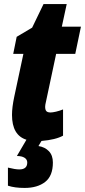

<svg xmlns="http://www.w3.org/2000/svg" viewBox="-20 -684 418 944"><path d="M206 -184Q202 -168 202 -159Q202 -144 208 -137.5Q214 -131 229 -131Q238 -131 255.5 -135Q273 -139 290 -146V-17Q254 3 184 9L169 34Q201 39 220.5 59.5Q240 80 240 115Q240 181 202 210.5Q164 240 101 240Q52 240 19 229V140Q55 149 75 149Q114 149 114 115Q114 100 100.5 91.5Q87 83 63 83L110 3Q39 -19 39 -119Q39 -156 50 -208L95 -419H45L62 -503L138 -548L194 -664H308L284 -553H378L350 -419H256Z"/></svg>

Font: Noto Sans UI CondBlack
Style: Italic
Weight: 900
Width: 3
Italic angle: -12°
Designer: Monotype Design Team
Foundry: Monotype Imaging Inc.
Version: Version 1.001